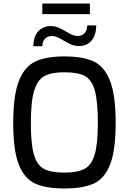

<svg xmlns="http://www.w3.org/2000/svg" viewBox="-20 -1063 730 1089"><path d="M55 -366Q55 -522 87 -603.5Q119 -685 180 -714Q241 -743 345 -743Q451 -743 512 -714Q573 -685 604.5 -603.5Q636 -522 636 -366Q636 -210 604.5 -130Q573 -50 512 -22Q451 6 345 6Q240 6 179 -22Q118 -50 86.5 -130Q55 -210 55 -366ZM535 -366Q535 -491 517 -552Q499 -613 459.5 -633Q420 -653 345 -653Q273 -653 233.5 -632.5Q194 -612 174.5 -551Q155 -490 155 -366Q155 -245 172.5 -185.5Q190 -126 229.5 -105Q269 -84 345 -84Q419 -84 459 -105Q499 -126 517 -186Q535 -246 535 -366ZM220 -1043H490V-983H220ZM267 -915Q290 -915 310 -907Q330 -899 355 -884Q377 -871 391 -865Q405 -859 420 -859Q445 -859 459.5 -874.5Q474 -890 475 -919H526Q525 -863 499 -832.5Q473 -802 427 -802Q405 -802 385.5 -810Q366 -818 341 -833Q320 -846 304.5 -852.5Q289 -859 274 -859Q251 -859 236 -844Q221 -829 220 -801H169Q171 -860 199 -887.5Q227 -915 267 -915Z"/></svg>

Font: Exo Medium
Style: Regular
Weight: 500
Designer: Natanael Gama
Foundry: Natanael Gama
Version: Version 1.500; ttfautohint (v1.6)